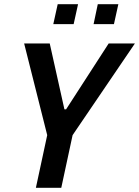

<svg xmlns="http://www.w3.org/2000/svg" viewBox="-20 -895 663 915"><path d="M151 0 205 -251 95 -688H217L287 -374H295L498 -688H623L326 -251L272 0ZM234 -780 255 -875H352L331 -780ZM426 -780 446 -875H544L523 -780Z"/></svg>

Font: Saira Semi Condensed Medium
Style: Italic
Weight: 500
Width: 4
Italic angle: -12°
Designer: Hector Gatti with collaboration of the Omnibus-Type team
Foundry: Omnibus-Type
Version: Version 1.001; ttfautohint (v1.8)